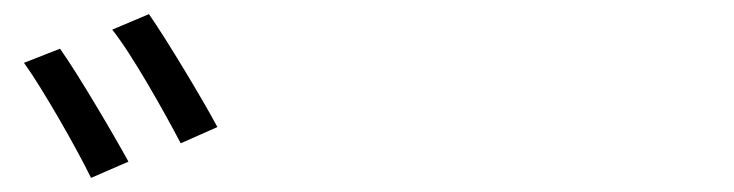

<svg xmlns="http://www.w3.org/2000/svg" viewBox="-20 -858 1040 272"><path d="M65 -789 14 -769C40 -733 88 -649 109 -606L162 -629C140 -669 90 -754 65 -789ZM191 -838 139 -816C167 -781 213 -699 236 -655L288 -678C266 -719 216 -802 191 -838Z"/></svg>

Font: Glow Sans SC Normal
Style: Regular
Weight: 400
Designer: Ryoko NISHIZUKA (kana, bopomofo & ideographs); Paul D. Hunt (Latin, Greek & Cyrillic); Sandoll Communications, Soo-young
Version: Version 0.93